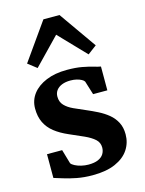

<svg xmlns="http://www.w3.org/2000/svg" viewBox="-129 -938 774 1025"><g transform="rotate(-15 258.5 -425.0)"><path d="M253.5 11Q206.3 11 165.8 3.1Q125.3 -4.8 94.7 -14.6Q64.1 -24.3 46.3 -29.5V-160.7H130L152.8 -82.3Q157.9 -74.4 172.5 -66.8Q187.1 -59.1 206.8 -54.4Q226.4 -49.6 246.6 -49.6Q279.3 -49.6 300 -58.6Q320.7 -67.7 330.5 -83.5Q340.3 -99.4 340.3 -119.4Q340.3 -146.7 320.3 -164.9Q300.2 -183 265.3 -198.9Q230.4 -214.8 184.8 -234.3Q140.9 -253.3 110.2 -277.5Q79.6 -301.8 63.7 -334.8Q47.8 -367.7 47.8 -412.1Q47.8 -457.6 74.5 -492.7Q101.3 -527.7 150.1 -547.9Q199 -568.1 264.6 -568.1Q313.2 -568.1 348 -561.6Q382.8 -555 406.6 -547.9Q430.5 -540.7 445.7 -538.2V-406.7H367L343.5 -482.3Q339.6 -489.1 328.7 -495Q317.8 -500.9 302.4 -504.7Q287 -508.5 268.7 -508.5Q241.4 -508.6 221.2 -500.5Q201 -492.3 190.2 -477.7Q179.3 -463.1 179.3 -443.1Q179.3 -413.2 197.5 -394.3Q215.6 -375.4 245 -362Q274.3 -348.7 306.9 -334.8Q338.8 -321.3 369.7 -305.7Q400.5 -290.1 425.2 -269.8Q449.8 -249.5 464.5 -221.5Q479.2 -193.6 479.2 -155Q479.2 -108.3 454.5 -70.8Q429.8 -33.2 379.5 -11.1Q329.3 11 253.5 11ZM117.1 -618 68.7 -655.5 214 -861.1H303L448 -654.8L398.8 -618L258.5 -764.2Z"/></g></svg>

Font: Merriweather Light
Style: Regular
Weight: 300
Version: Version 2.100